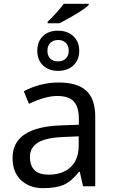

<svg xmlns="http://www.w3.org/2000/svg" viewBox="-20 -978 601 1008"><path d="M230 -856V-863.8Q252.4 -884.3 278.3 -913.6Q304.2 -942.9 314.9 -958H445.8V-952.1Q421.4 -924.3 293 -856ZM325.7 -670.7Q340.8 -685.5 340.8 -711.9Q340.8 -738.3 325.2 -753.2Q309.6 -768.1 285.2 -768.1Q260.7 -768.1 244.9 -753.2Q229 -738.3 229 -711.9Q229 -685.5 243.4 -670.7Q257.8 -655.8 284.2 -655.8Q310.5 -655.8 325.7 -670.7ZM365 -788.1Q396 -759.3 396 -711.4Q396 -663.6 365.5 -634.8Q335 -606 285.2 -606Q235.4 -606 205.6 -634.8Q175.8 -663.6 175.8 -711.4Q175.8 -759.3 205.1 -788.1Q234.4 -816.9 284.2 -816.9Q334 -816.9 365 -788.1ZM234.9 -61Q308.6 -61 350.8 -100.8Q393.1 -140.6 393.1 -213.9V-262.2L314 -258.8Q221.7 -255.4 179.4 -229.5Q137.2 -203.6 137.2 -154.8Q137.2 -61 234.9 -61ZM480 -365.2V0H416L398.9 -76.2H395Q355 -25.9 315.2 -8.1Q275.4 9.8 205.6 9.8Q135.7 9.8 90.8 -31.7Q45.9 -73.2 45.9 -148.9Q45.9 -312 303.2 -319.8L394 -323.2V-355Q394 -416 367.7 -445.1Q341.3 -474.1 280.3 -474.1Q219.2 -474.1 131.8 -433.1L105 -499Q191.9 -544.9 288.6 -544.9Q385.3 -544.9 432.6 -502Q480 -459 480 -365.2Z"/></svg>

Font: NotoSans
Style: Regular
Weight: 400
Designer: Monotype Design team
Foundry: Monotype Imaging Inc.
Version: Version 1.04